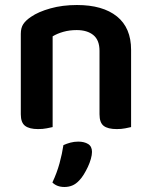

<svg xmlns="http://www.w3.org/2000/svg" viewBox="-20 -508 607 766"><path d="M377 -305Q377 -348 352.5 -368Q328 -388 286 -388Q257 -388 232.5 -381Q208 -374 190 -363V-1Q181 1 166 4Q151 7 132 7Q97 7 80 -6Q63 -19 63 -52V-373Q63 -397 73 -412Q83 -427 104 -441Q133 -461 181 -474.5Q229 -488 287 -488Q390 -488 446.5 -442.5Q503 -397 503 -309V-1Q495 1 479.5 4Q464 7 446 7Q410 7 393.5 -6Q377 -19 377 -52ZM296 212Q283 226 268.5 232Q254 238 237 238Q207 238 189 220Q207 182 217.5 143.5Q228 105 233 71Q246 65 261 61Q276 57 292 57Q316 57 331.5 66.5Q347 76 347 98Q347 110 342.5 126Q338 142 330.5 158Q323 174 314 188.5Q305 203 296 212Z"/></svg>

Font: Baloo Tammudu 2 SemiBold
Style: Regular
Weight: 600
Designer: Maithili Shingre, Omkar Shende and Ek Type
Foundry: Ek Type
Version: Version 1.640;hotconv 1.0.111;makeotfexe 2.5.65597; ttfautoh